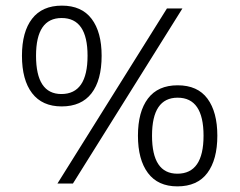

<svg xmlns="http://www.w3.org/2000/svg" viewBox="-20 -652 851 682"><path d="M199 -274Q130 -274 94 -321Q58 -368 58 -454Q58 -539 94 -585.5Q130 -632 200 -632Q270 -632 305.5 -585Q341 -538 341 -454Q341 -367 305 -320.5Q269 -274 199 -274ZM573 -622H628L239 0H184ZM198 -318Q291 -318 291 -454Q291 -588 199 -588Q108 -588 108 -454Q108 -318 198 -318ZM610 10Q541 10 505.5 -37.5Q470 -85 470 -170Q470 -255 505.5 -302Q541 -349 611 -349Q682 -349 717 -301.5Q752 -254 752 -170Q752 -85 716.5 -37.5Q681 10 610 10ZM610 -35Q703 -35 703 -170Q703 -305 611 -305Q520 -305 520 -170Q520 -35 610 -35Z"/></svg>

Font: Noto Sans Gurmukhi UI Light
Style: Regular
Weight: 300
Designer: Jelle Bosma - Monotype Design Team
Foundry: Monotype Imaging Inc.
Version: Version 2.004; ttfautohint (v1.8.4.7-5d5b)